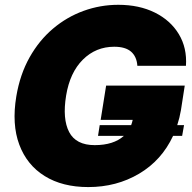

<svg xmlns="http://www.w3.org/2000/svg" viewBox="-20 -757 789 787"><path d="M341.8 9.8Q235.8 9.8 163.1 -35.4Q90.3 -80.6 59.1 -164.1Q27.8 -247.6 46.9 -362.3Q62 -452.1 101.3 -522Q140.6 -591.8 197.3 -639.6Q253.9 -687.5 322.5 -712.4Q391.1 -737.3 464.8 -737.3Q550.8 -737.3 615 -705.3Q679.2 -673.3 713.1 -616.9Q747.1 -560.5 742.2 -487.3H543Q540.5 -524.9 517.3 -545.2Q494.1 -565.4 448.2 -565.4Q373 -565.4 319.8 -512.7Q266.6 -460 251 -365.2Q235.4 -269.5 263.4 -215.8Q291.5 -162.1 368.2 -162.1Q445.8 -162.1 487.8 -200.2H381.8L388.7 -244.1H517.6Q521.5 -254.4 523.9 -265.6H392.6L415 -406.2H737.3L721.7 -305.7Q716.3 -273.9 706.5 -244.1H734.4L726.6 -200.2H689.5Q642.6 -99.6 550 -44.9Q457.5 9.8 341.8 9.8Z"/></svg>

Font: Inter Tight Black
Style: Italic
Weight: 900
Italic angle: -9.39999°
Designer: Rasmus Andersson
Foundry: rsms
Version: Version 3.004; ttfautohint (v1.8.4.7-5d5b)